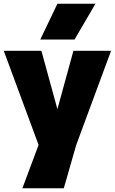

<svg xmlns="http://www.w3.org/2000/svg" viewBox="-20 -800 610 1020"><path d="M319 200H99L185 -30L0 -530H200L285 -220L370 -530H570L385 -30ZM376 -590H194L285 -780H487Z"/></svg>

Font: Tanohe Sans ExtraBold
Style: Regular
Weight: 800
Designer: Village Type and Design LLC & Cristiano Sobral
Foundry: Cooper Hewitt Smithsonian Design Museum
Version: Version 1.00;September 29, 2021;FontCreator 13.0.0.2655 64-b